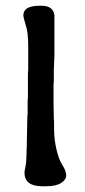

<svg xmlns="http://www.w3.org/2000/svg" viewBox="-20 -647 295 667"><path d="M61 -593Q61 -627 117 -627H124Q165 -627 169 -594V-453L167 -404V-363L166 -355V-290L167 -235Q168 -230 168 -196Q168 -164 176 -128.5Q184 -93 197 -73Q210 -53 210 -37Q210 -23 192.5 -11.5Q175 0 141 0H126Q65 0 65 -48Q65 -50 66 -55.5Q67 -61 69 -71Q71 -80 71.5 -97Q72 -114 73 -140L75 -243L76 -251V-300L77 -308V-390L78 -406V-487Q78 -536 69 -561Q61 -588 61 -593Z"/></svg>

Font: Stylish
Style: Regular
Weight: 400
Version: Version 1.64